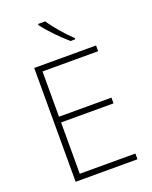

<svg xmlns="http://www.w3.org/2000/svg" viewBox="-171 -1041 894 1132"><g transform="rotate(-20 275.5 -475.0)"><path d="M257 -950H212V-943C244 -899 307 -833 358 -790H387V-798C345 -837 284 -907 257 -950ZM490 0V-36H141V-358H470V-394H141V-678H490V-714H102V0Z"/></g></svg>

Font: Noto Sans Canadian Aboriginal ExtraLight
Style: Regular
Weight: 200
Designer: Monotype Design Team, Typotheque's Kevin King
Foundry: Monotype Imaging Inc.
Version: Version 2.004